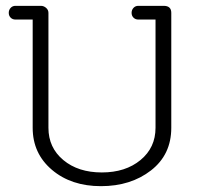

<svg xmlns="http://www.w3.org/2000/svg" viewBox="-20 -628 686 658"><path d="M454 -608H541Q567 -608 567 -584V-190Q567 -98 497.5 -44Q428 10 326 10Q224 10 158 -46Q92 -102 92 -190V-561H33Q23 -561 16.5 -567.5Q10 -574 10 -584Q10 -594 16.5 -601Q23 -608 33 -608H120Q130 -608 138 -601Q146 -594 146 -584V-190Q146 -122 197 -79.5Q248 -37 329 -37Q410 -37 461.5 -79.5Q513 -122 513 -190V-561H454Q444 -561 437.5 -567.5Q431 -574 431 -584Q431 -594 437.5 -601Q444 -608 454 -608Z"/></svg>

Font: Flamenco
Style: Regular
Weight: 400
Designer: Luciano Vergara
Foundry: Luciano Vergara
Version: Version 1.003